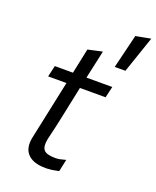

<svg xmlns="http://www.w3.org/2000/svg" viewBox="-146 -869 785 964"><g transform="rotate(20 246.5 -387.0)"><path d="M413 -768Q433 -772 453 -775.5Q473 -779 493 -783Q476 -734 459.5 -685Q443 -636 426 -587H369Q380 -632 391 -677.5Q402 -723 413 -768ZM103 -117Q120 -195 136 -272.5Q152 -350 169 -428H71Q75 -443 78 -458Q81 -473 85 -488H182Q189 -522 196 -555Q203 -588 210 -622Q230 -627 248.5 -630.5Q267 -634 287 -639Q279 -601 270.5 -563.5Q262 -526 254 -488H392Q388 -473 385 -458Q382 -443 378 -428H241Q225 -354 210 -280Q195 -206 177 -133Q168 -91 182.5 -73Q197 -55 244 -55Q257 -55 267.5 -57Q278 -59 300 -65Q296 -48 293 -32.5Q290 -17 286 0Q273 2 259.5 5Q246 8 233 8Q228 9 224 9Q220 9 215 9Q149 9 119 -23.5Q89 -56 103 -117Z"/></g></svg>

Font: Rosa Sans Light
Style: Italic
Weight: 300
Italic angle: -12°
Designer: Pentagram / MCKL
Foundry: Pentagram / MCKL
Version: Version 1.005;September 16, 2019;FontCreator 11.5.0.2425 64-